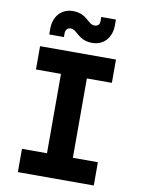

<svg xmlns="http://www.w3.org/2000/svg" viewBox="-102 -1028 804 1096"><g transform="rotate(10 300.0 -480.0)"><path d="M370 -800C436 -800 480 -851 480 -920V-955H395V-928C395 -911 383 -900 365 -900C325 -900 315 -960 230 -960C164 -960 120 -909 120 -840V-805H205V-827C205 -847 217 -860 235 -860C275 -860 285 -800 370 -800ZM80 0H520V-135H375V-595H520V-730H80V-595H225V-135H80Z"/></g></svg>

Font: JetBrains Mono ExtraBold
Style: Regular
Weight: 800
Monospace: yes
Designer: Philipp Nurullin, Konstantin Bulenkov
Foundry: JetBrains
Version: Version 2.305